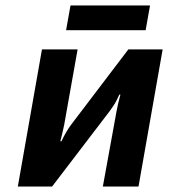

<svg xmlns="http://www.w3.org/2000/svg" viewBox="-20 -680 620 700"><path d="M133 -500H263L214 -225Q211 -209 206.5 -191Q202 -173 200 -165H204Q221 -201 239 -225L448 -500H573L485 0H355L405 -275Q409 -298 419 -335H415Q405 -313 399 -303Q393 -293 380 -275L170 0H45ZM221 -570 237 -660H527L511 -570Z"/></svg>

Font: Scada
Style: Bold Italic
Weight: 700
Italic angle: -10°
Version: Version 4.000